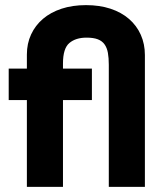

<svg xmlns="http://www.w3.org/2000/svg" viewBox="-20 -730 640 750"><path d="M14 -462H85V-517Q85 -560 101.5 -595.5Q118 -631 148 -656.5Q178 -682 220.5 -696Q263 -710 316 -710Q369 -710 411.5 -696Q454 -682 484 -656Q514 -630 530 -594Q546 -558 546 -515V0H405V-477Q405 -504 401.5 -523.5Q398 -543 388.5 -556.5Q379 -570 362 -576.5Q345 -583 318 -583Q276 -583 251 -562Q226 -541 226 -482V-462H339V-339H226V0H85V-339H14Z"/></svg>

Font: Tilda Sans Extra Bold
Style: Regular
Weight: 800
Designer: ParaType Ltd
Foundry: ParaType Ltd
Version: Version 1.009